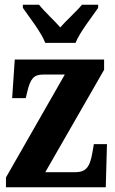

<svg xmlns="http://www.w3.org/2000/svg" viewBox="-20 -786 482 806"><path d="M170 -606H297C315 -651 366 -715 392 -753V-766H324C303 -740 258 -700 233 -671C208 -700 164 -740 144 -766H76V-753C102 -715 153 -651 170 -606ZM5 0H424L429 -181H374L368 -146C357 -82 340 -63 293 -63H170L417 -493V-536H42L31 -374H88L95 -403C108 -457 123 -473 161 -473H252L5 -41Z"/></svg>

Font: Noto Serif Tamil ExtraCondensed ExtraBold
Style: Regular
Weight: 800
Width: 2
Designer: Indian Type Foundry, Tom Grace, and the Monotype Design Team
Foundry: Monotype Imaging Inc.
Version: Version 2.004